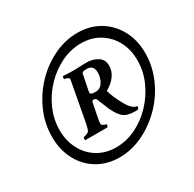

<svg xmlns="http://www.w3.org/2000/svg" viewBox="-124 -796 800 793"><g transform="rotate(-30 276.5 -399.5)"><path d="M231.4 -132.8Q172.9 -132.8 127.4 -160.2Q82 -187.5 56.6 -235.8Q31.2 -284.2 31.2 -344.7Q31.2 -408.2 56.6 -465.8Q82 -523.4 125 -568.4Q168 -613.3 222.7 -639.6Q277.3 -666 335.9 -666Q395.5 -666 440.9 -638.7Q486.3 -611.3 512.2 -563.5Q538.1 -515.6 538.1 -454.1Q538.1 -391.6 512.7 -333.5Q487.3 -275.4 443.4 -230.5Q399.4 -185.5 344.7 -159.2Q290 -132.8 231.4 -132.8ZM240.2 -175.8Q289.1 -175.8 334.5 -197.8Q379.9 -219.7 416 -257.8Q452.1 -295.9 473.6 -343.8Q495.1 -391.6 495.1 -444.3Q495.1 -496.1 473.6 -535.6Q452.1 -575.2 414.6 -598.1Q377 -621.1 327.1 -621.1Q278.3 -621.1 232.9 -599.1Q187.5 -577.1 151.4 -539.6Q115.2 -502 93.8 -454.1Q72.3 -406.2 72.3 -353.5Q72.3 -302.7 93.8 -262.2Q115.2 -221.7 153.3 -198.7Q191.4 -175.8 240.2 -175.8ZM142.6 -265.6V-273.4Q142.6 -277.3 144.5 -279.3Q165 -284.2 170.9 -291Q175.8 -299.8 180.7 -323.2L210.9 -486.3Q212.9 -497.1 214.4 -504.4Q215.8 -511.7 215.8 -515.6Q215.8 -520.5 208 -523.9Q200.2 -527.3 194.3 -527.3Q193.4 -527.3 193.4 -531.2Q193.4 -535.2 195.3 -541Q211.9 -540 224.6 -539.6Q237.3 -539.1 246.1 -539.1Q278.3 -540 289.6 -540.5Q300.8 -541 307.6 -541Q336.9 -541 359.9 -526.9Q382.8 -512.7 382.8 -483.4Q382.8 -457 366.7 -435.1Q350.6 -413.1 322.3 -397.5Q326.2 -381.8 333.5 -364.7Q340.8 -347.7 350.6 -329.1Q376 -280.3 400.4 -280.3Q400.4 -273.4 397.5 -267.6Q393.6 -265.6 382.8 -265.6Q343.8 -265.6 326.2 -280.8Q308.6 -295.9 293 -329.1Q291 -335 286.1 -346.2Q281.2 -357.4 276.4 -369.6Q271.5 -381.8 269.5 -386.7Q266.6 -393.6 256.8 -393.6Q249 -393.6 248 -386.7Q240.2 -345.7 236.3 -327.6Q232.4 -309.6 231.9 -303.7Q231.4 -297.9 231.4 -294.9Q231.4 -287.1 239.3 -283.2Q247.1 -279.3 252 -279.3Q252.9 -279.3 252.9 -277.3Q252.9 -271.5 250 -265.6ZM281.2 -417Q302.7 -417 315.4 -437Q328.1 -457 328.1 -481.4Q328.1 -517.6 295.9 -517.6Q284.2 -517.6 278.3 -515.6Q272.5 -513.7 271.5 -506.8Q263.7 -468.8 260.3 -452.1Q256.8 -435.5 256.3 -431.6Q255.9 -427.7 255.9 -425.8Q255.9 -417 281.2 -417Z"/></g></svg>

Font: Crimson Text SemiBold
Style: Italic
Weight: 600
Italic angle: -11°
Designer: Sebastian Kosch
Foundry: Sebastian Kosch
Version: Version 1.100; ttfautohint (v1.8.4)